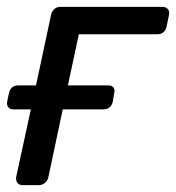

<svg xmlns="http://www.w3.org/2000/svg" viewBox="-21 -540 513 560"><path d="M45 0Q35 0 30 -6.5Q25 -13 26 -23L69 -221H18Q8 -221 3 -227.5Q-2 -234 0 -244L5 -268Q10 -291 33 -291H84L128 -497Q130 -507 137.5 -513.5Q145 -520 155 -520H453Q463 -520 468.5 -513.5Q474 -507 472 -497L465 -463Q460 -440 437 -440H209L177 -291H295Q305 -291 310 -284.5Q315 -278 312 -268L308 -244Q303 -221 280 -221H162L120 -23Q118 -13 110 -6.5Q102 0 92 0Z"/></svg>

Font: Lubike
Style: Italic
Weight: 400
Italic angle: -12°
Foundry: Honoka55
Version: Version 1.000;July 22, 2022;FontCreator 14.0.0.2862 64-bit